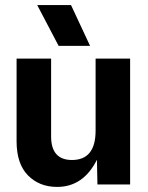

<svg xmlns="http://www.w3.org/2000/svg" viewBox="-20 -733 588 763"><path d="M207 9.8Q136.2 9.8 91.1 -36.1Q45.9 -82 45.9 -171.9V-500H183.1V-190.9Q183.1 -97.2 266.1 -97.2Q359.9 -97.2 359.9 -213.9V-500H497.1V0H367.2L365.2 -98.1Q311 9.8 207 9.8ZM127.9 -712.9H262.2L337.9 -550.8H212.9Z"/></svg>

Font: TASA Orbiter Deck
Style: Bold
Weight: 700
Designer: Weizhong Zhang
Version: Version 1.000;Glyphs 3.1.2 (3151)